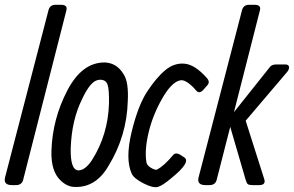

<svg xmlns="http://www.w3.org/2000/svg" viewBox="-29 -779 1237 808"><path d="M250.5 -735.8 68.4 -22Q62.5 0 38.1 0H21.5Q-15.6 0 -7.8 -32.2L175.3 -736.8Q181.2 -758.8 205.1 -758.8H228Q256.3 -758.8 250.5 -735.8Z M187.5 -145Q191.9 -278.8 254.4 -398.4Q316.9 -518.1 413.6 -516.1Q463.9 -513.2 491.7 -465.8Q512.7 -433.1 508.8 -355Q504.9 -207 427.7 -81.1Q374.5 11.2 284.7 7.8Q252.9 6.8 225.6 -20Q184.6 -59.1 187.5 -145ZM357.9 -105Q425.8 -211.9 429.7 -344.2Q430.7 -402.8 423.6 -422.9Q416.5 -442.9 394 -443.4Q371.6 -443.8 353 -422.4Q334.5 -400.9 316.9 -362.8Q272.5 -273.9 268.6 -154.8Q266.6 -64.9 299.8 -62Q328.6 -61 357.9 -105Z M840.3 -452.1Q856.4 -435.1 844.2 -420.9L827.6 -401.9Q810.5 -382.8 797.4 -397L786.6 -409.2Q750.5 -445.8 729.5 -440.9Q693.4 -434.1 653.3 -364Q613.3 -293.9 595.9 -219.5Q578.6 -145 587.4 -95.2Q589.4 -83 606 -73Q622.6 -63 631.3 -64.9Q661.6 -81.1 698.2 -125Q709.5 -140.1 730.5 -127L745.6 -117.2Q777.3 -98.1 691.4 -28.8Q655.3 2 635.3 7.6Q615.2 13.2 575 -7.3Q534.7 -27.8 525.4 -47.9Q497.6 -108.9 524.4 -221.4Q551.3 -334 590.3 -393.6Q629.4 -453.1 667 -484.1Q704.6 -515.1 748 -511Q791.5 -506.8 840.3 -452.1Z M1064.9 -735.8 955.6 -307.1 1106.9 -497.1Q1114.7 -507.8 1133.8 -507.8H1170.9Q1186.5 -507.8 1187.5 -496.8Q1188.5 -485.8 1176.8 -473.1L1004.9 -271L1082.5 -26.9Q1091.8 0 1061.5 0H1034.7Q1019.5 0 1014.2 -3.9Q1008.8 -7.8 1004.9 -22L939.9 -245.1L882.8 -22Q877 0 852.5 0H835.9Q798.8 0 806.6 -32.2L989.7 -736.8Q995.6 -758.8 1019.5 -758.8H1042.5Q1070.8 -758.8 1064.9 -735.8Z"/></svg>

Font: Allan
Style: Regular
Weight: 400
Designer: Anton Koovit
Foundry: Anton Koovit
Version: Version 1.002